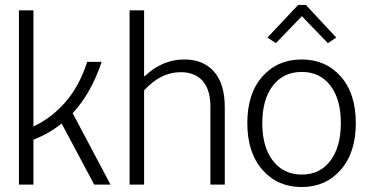

<svg xmlns="http://www.w3.org/2000/svg" viewBox="-20 -752 1515 782"><path d="M430.2 0H363.8L231 -249Q180.2 -208 116.2 -183.1V0H57.1V-710H116.2V-236.8Q189.5 -271 246.6 -336.4Q303.7 -401.9 335 -500H394Q351.1 -371.6 275.9 -291Z M507.8 0V-710H566.9V-441.9H569.8Q641.1 -509.8 730.5 -509.8Q808.1 -509.8 851.8 -460.2Q895.5 -410.6 895.5 -314.9V0H836.9V-317.9Q836.9 -386.7 805.4 -422.4Q773.9 -458 715.8 -458Q634.3 -458 566.9 -383.8V0Z M1048.3 -250Q1048.3 -153.3 1091.6 -97.2Q1134.8 -41 1209.5 -41Q1283.2 -41 1325.7 -97.4Q1368.2 -153.8 1368.2 -251Q1368.2 -347.7 1325.7 -403.3Q1283.2 -459 1209.5 -459Q1134.3 -459 1091.3 -403.1Q1048.3 -347.2 1048.3 -250ZM987.3 -251Q987.3 -371.1 1048.8 -440.4Q1110.4 -509.8 1208.5 -509.8Q1306.6 -509.8 1367.9 -440.4Q1429.2 -371.1 1429.2 -251Q1429.2 -130.4 1367.9 -60.3Q1306.6 9.8 1208.5 9.8Q1110.4 9.8 1048.8 -60.3Q987.3 -130.4 987.3 -251ZM1209.5 -686 1103.5 -576.2 1069.3 -599.1 1194.3 -731.9H1225.6L1349.6 -599.1L1315.4 -576.2Z"/></svg>

Font: LT Hoop Light
Style: Regular
Weight: 300
Designer: Daniel Lyons
Foundry: LyonsType
Version: Version 1.000